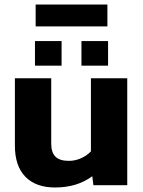

<svg xmlns="http://www.w3.org/2000/svg" viewBox="-20 -821 635 851"><path d="M138 -801H456V-704H138ZM135 -639H253V-530H135ZM341 -639H459V-530H341ZM46 -176V-474H207V-185Q207 -145 226 -126.5Q245 -108 285 -108Q313 -108 339 -119.5Q365 -131 383 -150V-474H544V0H394L389 -40Q322 10 224 10Q139 10 92.5 -37.5Q46 -85 46 -176Z"/></svg>

Font: Kanit SemiBold
Style: Regular
Weight: 600
Designer: Katatrad Team
Foundry: CadsonDemak
Version: Version 1.030